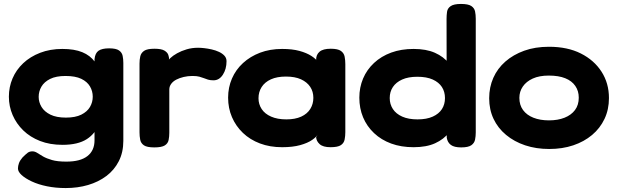

<svg xmlns="http://www.w3.org/2000/svg" viewBox="-20 -738 3130 973"><path d="M313 215Q262 215 218 206Q174 197 141 181.5Q108 166 89.5 149Q71 132 71 116Q71 103 76 89Q81 75 94 60Q111 43 120.5 36Q130 29 144 29Q157 29 169 37Q181 45 198.5 55Q216 65 243.5 73Q271 81 316 81Q352 81 378.5 74Q405 67 423 53Q441 39 450 19Q459 -1 459 -27V-438Q462 -469 479.5 -481Q497 -493 533 -493Q568 -493 583 -482.5Q598 -472 601.5 -455Q605 -438 605 -419V-24Q605 34 582 79Q559 124 519 154Q479 184 426.5 199.5Q374 215 313 215ZM297 -4Q233 -4 183 -23.5Q133 -43 98 -77Q63 -111 44 -155Q25 -199 25 -248Q25 -297 43.5 -340.5Q62 -384 97.5 -417.5Q133 -451 183.5 -470.5Q234 -490 296 -490Q357 -490 397 -473.5Q437 -457 460.5 -425Q484 -393 494 -348Q504 -303 504 -246Q504 -170 484.5 -116Q465 -62 420 -33Q375 -4 297 -4ZM314 -142Q362 -142 392 -157Q422 -172 436 -196Q450 -220 450 -248Q450 -276 436 -300Q422 -324 392 -338.5Q362 -353 312 -353Q264 -353 234 -338Q204 -323 190 -299Q176 -275 176 -247Q176 -220 190.5 -196Q205 -172 235.5 -157Q266 -142 314 -142Z M762 9Q725 9 709.5 -1.5Q694 -12 690.5 -30Q687 -48 687 -67V-416Q687 -436 691 -453Q695 -470 710.5 -480.5Q726 -491 763 -491Q798 -491 813.5 -481.5Q829 -472 833 -459.5Q837 -447 837 -438L825 -420Q829 -430 842.5 -443Q856 -456 877.5 -468Q899 -480 926 -488Q953 -496 984 -496Q997 -496 1015 -494Q1033 -492 1053 -487.5Q1073 -483 1090 -475Q1107 -467 1117.5 -455.5Q1128 -444 1128 -428Q1128 -388 1109.5 -359.5Q1091 -331 1062 -331Q1045 -331 1034 -334.5Q1023 -338 1013 -342Q1003 -346 990 -349.5Q977 -353 955 -353Q932 -353 911 -348Q890 -343 873.5 -334.5Q857 -326 847.5 -313Q838 -300 838 -285V-65Q838 -46 834.5 -28.5Q831 -11 815 -1Q799 9 762 9Z M1655 8Q1617 8 1600 -7.5Q1583 -23 1582 -43L1594 -61Q1585 -45 1562 -29Q1539 -13 1501 -2.5Q1463 8 1410 8Q1348 8 1297.5 -11Q1247 -30 1211 -64.5Q1175 -99 1155.5 -144.5Q1136 -190 1136 -243Q1136 -295 1155.5 -340Q1175 -385 1211.5 -418.5Q1248 -452 1298 -471Q1348 -490 1410 -490Q1461 -490 1497.5 -480Q1534 -470 1558 -454.5Q1582 -439 1593 -422L1582 -436Q1582 -461 1599.5 -476Q1617 -491 1656 -491Q1692 -491 1707.5 -480Q1723 -469 1726.5 -451Q1730 -433 1730 -413V-68Q1730 -49 1726.5 -31Q1723 -13 1707.5 -2.5Q1692 8 1655 8ZM1431 -133Q1476 -133 1506.5 -147Q1537 -161 1552.5 -186Q1568 -211 1568 -242Q1568 -274 1552 -298Q1536 -322 1505.5 -336Q1475 -350 1429 -350Q1384 -350 1353 -336Q1322 -322 1306 -297Q1290 -272 1290 -240Q1290 -210 1306 -185.5Q1322 -161 1354 -147Q1386 -133 1431 -133Z M2076 8Q2013 8 1962.5 -10.5Q1912 -29 1875.5 -63.5Q1839 -98 1820 -143.5Q1801 -189 1801 -243Q1801 -295 1820 -340Q1839 -385 1875.5 -419Q1912 -453 1962.5 -471.5Q2013 -490 2076 -490Q2140 -490 2184 -470.5Q2228 -451 2255 -417Q2282 -383 2294 -339Q2306 -295 2306 -245Q2307 -193 2295 -147Q2283 -101 2256 -66.5Q2229 -32 2185 -12Q2141 8 2076 8ZM2096 -133Q2142 -133 2173 -147Q2204 -161 2219.5 -185Q2235 -209 2235 -241Q2235 -273 2219.5 -297Q2204 -321 2173 -335Q2142 -349 2095 -349Q2049 -349 2018 -335Q1987 -321 1971 -297Q1955 -273 1955 -241Q1955 -210 1971 -185.5Q1987 -161 2018.5 -147Q2050 -133 2096 -133ZM2317 9Q2282 9 2265 -3.5Q2248 -16 2244 -40L2243 -642Q2243 -661 2245.5 -678.5Q2248 -696 2264 -707Q2280 -718 2316 -718Q2353 -718 2368.5 -707.5Q2384 -697 2387.5 -680Q2391 -663 2391 -643V-67Q2391 -48 2387.5 -30.5Q2384 -13 2368.5 -2Q2353 9 2317 9Z M2763 17Q2697 17 2641.5 -1.5Q2586 -20 2544.5 -54.5Q2503 -89 2481 -136Q2459 -183 2459 -240Q2459 -296 2480 -343.5Q2501 -391 2541 -426Q2581 -461 2636.5 -481Q2692 -501 2762 -501Q2856 -501 2923.5 -467Q2991 -433 3028.5 -374.5Q3066 -316 3066 -241Q3066 -183 3043.5 -135.5Q3021 -88 2980.5 -54Q2940 -20 2885 -1.5Q2830 17 2763 17ZM2762 -128Q2807 -128 2841 -141.5Q2875 -155 2894 -180.5Q2913 -206 2913 -243Q2913 -277 2895.5 -302.5Q2878 -328 2844.5 -341.5Q2811 -355 2761 -355Q2713 -355 2680 -340Q2647 -325 2629.5 -299.5Q2612 -274 2612 -242Q2612 -206 2630.5 -180.5Q2649 -155 2683 -141.5Q2717 -128 2762 -128Z"/></svg>

Font: Fredoka SemiExpanded SemiBold
Style: Regular
Weight: 600
Width: 6
Designer: Ben Nathan
Foundry: Milena B. Brandão, Ben Nathan
Version: Version 2.001